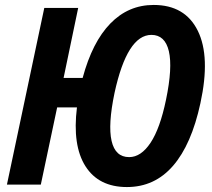

<svg xmlns="http://www.w3.org/2000/svg" viewBox="-20 -746 856 776"><path d="M8 0 159 -714H296L237 -431H314Q353 -576 426 -651Q499 -726 601 -726Q728 -726 779.5 -621.5Q831 -517 790 -329Q754 -162 679.5 -76Q605 10 493 10Q379 10 325.5 -74Q272 -158 291 -312H211L145 0ZM502 -111Q550 -111 588.5 -169Q627 -227 651 -343Q678 -473 662.5 -539Q647 -605 592 -605Q494 -605 443 -371Q416 -242 431 -176.5Q446 -111 502 -111Z"/></svg>

Font: Noto Sans Condensed
Style: Bold Italic
Weight: 700
Width: 3
Italic angle: -12°
Designer: Monotype Design Team
Foundry: Monotype Imaging Inc.
Version: Version 2.013; ttfautohint (v1.8.4.7-5d5b)